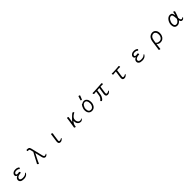

<svg xmlns="http://www.w3.org/2000/svg" viewBox="1024 -4011 7452 7452"><g transform="rotate(-45 4750.0 -284.5)"><path d="M551 -312Q564 -312 574.5 -294Q585 -276 585 -259Q585 -242 572 -241Q541 -238 506.5 -233.5Q472 -229 455 -223Q406 -205 385 -178Q364 -151 364 -119Q364 -87 398.5 -66Q433 -45 496 -45Q553 -45 598 -57.5Q643 -70 681 -107Q695 -121 705 -121Q716 -121 716 -107Q716 -100 704.5 -80.5Q693 -61 667 -38Q641 -15 598.5 1.5Q556 18 494 18Q393 18 344 -20Q295 -58 295 -119Q295 -214 410 -258Q371 -265 351.5 -289Q332 -313 332 -347Q332 -379 353.5 -411Q375 -443 416 -464.5Q457 -486 516 -486Q571 -486 608.5 -474.5Q646 -463 665.5 -447.5Q685 -432 685 -419Q685 -412 681.5 -403.5Q678 -395 669 -387Q658 -376 650 -376Q645 -376 641 -380Q637 -384 632 -389Q613 -409 582.5 -417Q552 -425 514 -425Q456 -425 428.5 -399Q401 -373 401 -347Q401 -339 404 -327.5Q407 -316 421 -308Q435 -300 467 -300Q486 -300 509 -303.5Q532 -307 548 -312Z M1712 -52Q1723 -52 1736 -54.5Q1749 -57 1757 -63Q1776 -76 1787 -76Q1797 -76 1797 -66Q1797 -54 1781.5 -36.5Q1766 -19 1742 -5.5Q1718 8 1691 8Q1654 8 1627 -17Q1600 -42 1585 -105L1519 -386Q1490 -332 1453 -259Q1416 -186 1372 -97Q1359 -72 1350.5 -48Q1342 -24 1335 -7Q1329 6 1317 6Q1301 6 1284 -9.5Q1267 -25 1267 -39Q1267 -43 1269 -47Q1280 -65 1291.5 -86.5Q1303 -108 1316 -133Q1348 -194 1380 -255.5Q1412 -317 1442.5 -373Q1473 -429 1498 -473L1471 -586Q1464 -617 1454 -630Q1444 -643 1427 -646Q1410 -649 1380 -649H1369Q1359 -649 1354.5 -656.5Q1350 -664 1350 -674Q1350 -688 1357 -701Q1364 -714 1377 -714Q1436 -714 1466 -703.5Q1496 -693 1509.5 -670.5Q1523 -648 1532 -611L1650 -122Q1660 -83 1670.5 -68.5Q1681 -54 1706 -52Z M2453 -364Q2457 -387 2461 -417Q2465 -447 2467 -470Q2469 -479 2481 -479Q2492 -479 2505.5 -474Q2519 -469 2529 -461Q2539 -453 2539 -444V-441L2522 -353L2492 -135Q2490 -122 2489 -111.5Q2488 -101 2488 -93Q2488 -62 2502.5 -57Q2517 -52 2530 -52Q2548 -52 2570 -58Q2592 -64 2608 -76Q2625 -89 2635 -89Q2645 -89 2645 -78Q2645 -61 2624.5 -40Q2604 -19 2573 -4Q2542 11 2509 11Q2417 11 2417 -93Q2417 -104 2418 -117Q2419 -130 2421 -143Z M3282 -27 3297 -115 3336 -369Q3339 -389 3343 -421.5Q3347 -454 3349 -475Q3350 -483 3364 -483Q3380 -483 3400 -474Q3420 -465 3420 -452V-449Q3417 -435 3412 -407Q3407 -379 3404 -360L3382 -222Q3409 -254 3442 -290Q3475 -326 3510.5 -360.5Q3546 -395 3579.5 -424.5Q3613 -454 3639 -472Q3644 -475 3651 -475Q3662 -475 3675 -468.5Q3688 -462 3697.5 -453Q3707 -444 3707 -436Q3707 -431 3702 -428Q3680 -414 3656.5 -401.5Q3633 -389 3608 -369Q3561 -330 3538.5 -295Q3516 -260 3516 -202Q3516 -163 3529.5 -127Q3543 -91 3570 -68Q3597 -45 3635 -45Q3652 -45 3670 -46.5Q3688 -48 3700 -57Q3704 -60 3713.5 -66Q3723 -72 3730 -72Q3739 -72 3739 -63Q3739 -53 3724 -35.5Q3709 -18 3684.5 -4Q3660 10 3630 10Q3576 10 3536 -15.5Q3496 -41 3474 -87Q3452 -133 3452 -192Q3452 -200 3452 -207Q3452 -214 3453 -221Q3437 -207 3418 -183Q3399 -159 3384 -131Q3369 -103 3363 -75Q3360 -61 3357 -40.5Q3354 -20 3352 -1Q3351 7 3337 7Q3321 7 3301.5 -2.5Q3282 -12 3282 -25Z M4259 -752Q4262 -764 4279.5 -764Q4297 -764 4313.5 -754.5Q4330 -745 4330 -732Q4330 -729 4329 -727L4267 -576Q4264 -567 4250.5 -567Q4237 -567 4222.5 -575Q4208 -583 4208 -589.5Q4208 -596 4209 -597ZM4236 18Q4144 18 4093.5 -43Q4043 -104 4043 -207Q4043 -251 4056 -294Q4069 -337 4087.5 -373Q4106 -409 4125 -431.5Q4144 -454 4155 -454Q4168 -454 4171 -448Q4215 -486 4277 -486Q4382 -486 4433 -374Q4454 -321 4454 -245Q4454 -150 4400 -67Q4339 18 4236 18ZM4236 -43Q4322 -43 4367 -141Q4388 -187 4388 -245Q4388 -329 4359 -377.5Q4330 -426 4271 -426Q4203 -426 4156.5 -356.5Q4110 -287 4110 -208Q4110 -125 4143 -84Q4176 -43 4236 -43Z M5060 -413 4945 -406 4918 -219Q4911 -167 4893 -125Q4875 -83 4853 -52.5Q4831 -22 4811 -5.5Q4791 11 4780 11Q4764 11 4749.5 -3Q4735 -17 4735 -30Q4735 -38 4742 -44Q4781 -74 4810 -115Q4839 -156 4849 -226L4876 -402L4845 -400Q4820 -399 4796.5 -395.5Q4773 -392 4762 -391H4761Q4748 -391 4738 -409Q4728 -427 4728 -442Q4728 -460 4741 -460H4782Q4796 -460 4812.5 -460Q4829 -460 4844 -461L5156 -479Q5179 -481 5203 -483Q5227 -485 5239 -487H5242Q5254 -487 5263 -469Q5272 -451 5272 -436Q5272 -418 5260 -418Q5252 -418 5234 -418.5Q5216 -419 5196 -419Q5186 -419 5176 -419Q5166 -419 5157 -418L5130 -416L5089 -141Q5086 -122 5086 -107Q5086 -76 5096 -65.5Q5106 -55 5119 -55Q5138 -55 5164.5 -60.5Q5191 -66 5210 -81Q5227 -94 5237 -94Q5248 -94 5248 -82Q5248 -71 5230 -49.5Q5212 -28 5181 -11Q5150 6 5111 6Q5060 6 5037.5 -19Q5015 -44 5015 -94Q5015 -106 5016.5 -119.5Q5018 -133 5020 -149Z M6040 -53Q6059 -53 6081.5 -58Q6104 -63 6120 -76Q6137 -89 6147 -89Q6157 -89 6157 -77Q6157 -61 6137 -40Q6117 -19 6085.5 -4Q6054 11 6021 11Q5970 11 5947 -11.5Q5924 -34 5924 -87Q5924 -99 5925 -112.5Q5926 -126 5928 -142L5967 -410L5905 -408Q5887 -407 5860 -403Q5833 -399 5822 -398H5821Q5808 -398 5798.5 -415.5Q5789 -433 5789 -449Q5789 -467 5802 -467Q5811 -467 5834 -466Q5857 -465 5879 -465Q5887 -465 5893.5 -465.5Q5900 -466 5905 -466L6101 -477Q6123 -479 6147.5 -482.5Q6172 -486 6184 -487H6186Q6199 -487 6207.5 -469.5Q6216 -452 6216 -437Q6216 -419 6204 -419Q6196 -419 6177.5 -419.5Q6159 -420 6139 -420Q6129 -420 6119 -420Q6109 -420 6101 -419L6038 -415L5999 -136Q5997 -122 5996 -110.5Q5995 -99 5995 -91Q5995 -69 6003 -62Q6011 -55 6029 -53Z M7051 -312Q7064 -312 7074.5 -294Q7085 -276 7085 -259Q7085 -242 7072 -241Q7041 -238 7006.5 -233.5Q6972 -229 6955 -223Q6906 -205 6885 -178Q6864 -151 6864 -119Q6864 -87 6898.5 -66Q6933 -45 6996 -45Q7053 -45 7098 -57.5Q7143 -70 7181 -107Q7195 -121 7205 -121Q7216 -121 7216 -107Q7216 -100 7204.5 -80.5Q7193 -61 7167 -38Q7141 -15 7098.5 1.5Q7056 18 6994 18Q6893 18 6844 -20Q6795 -58 6795 -119Q6795 -214 6910 -258Q6871 -265 6851.5 -289Q6832 -313 6832 -347Q6832 -379 6853.5 -411Q6875 -443 6916 -464.5Q6957 -486 7016 -486Q7071 -486 7108.5 -474.5Q7146 -463 7165.5 -447.5Q7185 -432 7185 -419Q7185 -412 7181.5 -403.5Q7178 -395 7169 -387Q7158 -376 7150 -376Q7145 -376 7141 -380Q7137 -384 7132 -389Q7113 -409 7082.5 -417Q7052 -425 7014 -425Q6956 -425 6928.5 -399Q6901 -373 6901 -347Q6901 -339 6904 -327.5Q6907 -316 6921 -308Q6935 -300 6967 -300Q6986 -300 7009 -303.5Q7032 -307 7048 -312Z M7737 158Q7742 138 7746 112.5Q7750 87 7752 71L7793 -229Q7806 -322 7843.5 -378.5Q7881 -435 7932.5 -460.5Q7984 -486 8039 -486Q8099 -486 8142.5 -456Q8186 -426 8209.5 -374.5Q8233 -323 8233 -260Q8233 -182 8204 -119Q8175 -56 8123 -19Q8071 18 8002 18Q7940 18 7901.5 -1.5Q7863 -21 7840 -58L7822 79Q7821 88 7818.5 108Q7816 128 7813.5 149Q7811 170 7810 184Q7809 195 7792 195Q7776 195 7756.5 185Q7737 175 7737 161ZM7847 -104Q7857 -104 7869 -91Q7896 -63 7926 -53.5Q7956 -44 8001 -44Q8047 -44 8084 -70Q8121 -96 8142.5 -142.5Q8164 -189 8164 -250Q8164 -332 8128.5 -376.5Q8093 -421 8041 -421Q7972 -421 7924.5 -371Q7877 -321 7863 -218Z M9103 -87Q9066 -35 9018.5 -8.5Q8971 18 8921 18Q8873 18 8836.5 -1.5Q8800 -21 8779 -65.5Q8758 -110 8758 -184Q8758 -229 8775 -281.5Q8792 -334 8824 -380.5Q8856 -427 8900.5 -456.5Q8945 -486 8999 -486Q9067 -486 9098.5 -448.5Q9130 -411 9139 -319Q9150 -353 9158.5 -388.5Q9167 -424 9172 -458Q9175 -476 9191 -476Q9206 -476 9224 -461.5Q9242 -447 9242 -432Q9242 -431 9241.5 -430Q9241 -429 9241 -428Q9225 -369 9200 -298.5Q9175 -228 9149 -170Q9155 -115 9165 -89.5Q9175 -64 9186.5 -56.5Q9198 -49 9208 -47Q9210 -47 9212.5 -46.5Q9215 -46 9217 -46Q9228 -46 9239.5 -49Q9251 -52 9259 -59Q9277 -73 9288 -73Q9298 -73 9298 -62Q9298 -52 9284 -34.5Q9270 -17 9246.5 -3.5Q9223 10 9194 10Q9160 10 9138 -11Q9116 -32 9103 -87ZM9089 -183Q9088 -196 9087 -209.5Q9086 -223 9085 -237Q9080 -335 9063 -379Q9046 -423 8999 -423Q8963 -423 8931.5 -400Q8900 -377 8876.5 -340.5Q8853 -304 8839.5 -262Q8826 -220 8826 -182Q8826 -108 8852 -76.5Q8878 -45 8921 -45Q8968 -45 9010.5 -77.5Q9053 -110 9089 -183Z"/></g></svg>

Font: Moon Stars Kai T HW
Style: Regular
Weight: 400
Designer: GuiWonder
Version: Version 1.101